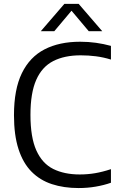

<svg xmlns="http://www.w3.org/2000/svg" viewBox="-20 -966 616 996"><path d="M387.5 9.5Q311 9.5 249.2 -10.8Q187.5 -31 143.5 -75.5Q99.5 -120 76 -192.5Q52.5 -265 52.5 -368.5Q52.5 -502.5 93.5 -586.5Q134.5 -670.5 211.2 -710Q288 -749.5 395.5 -749.5Q438.5 -749.5 477.8 -744Q517 -738.5 555.5 -728V-657Q516.5 -669 477.8 -674Q439 -679 398.5 -679Q314.5 -679 256.2 -649.2Q198 -619.5 168 -551.8Q138 -484 138 -370.5Q138 -253.5 168.5 -185.8Q199 -118 256.2 -89.5Q313.5 -61 393.5 -61Q434.5 -61 473 -67.5Q511.5 -74 555.5 -88.5V-18Q518.5 -5 476.2 2.2Q434 9.5 387.5 9.5ZM191.5 -804 314 -946H388L510.5 -804H440.5L342.5 -920.5H359.5L261.5 -804Z"/></svg>

Font: Encode Sans SC
Style: Regular
Weight: 400
Version: Version 3.002